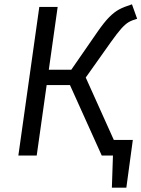

<svg xmlns="http://www.w3.org/2000/svg" viewBox="-20 -720 655 889"><path d="M507 -72H595L565 149H498L503 0H451L304 -326H196L150 0H65L162 -688H247L206 -397H310L431 -572Q463 -618 486 -641Q509 -664 531 -676Q553 -688 591 -700L615 -633Q590 -626 575 -617Q560 -608 542 -588Q524 -568 494 -526L377 -361Z"/></svg>

Font: Fira Sans Book
Style: Italic
Weight: 350
Italic angle: -8°
Designer: bBox Type GmbH & Carrois Corporate GbR & Edenspiekermann AG
Foundry: bBox Type GmbH & Carrois Corporate GbR & Edenspiekermann AG
Version: Version 4.301